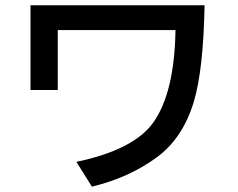

<svg xmlns="http://www.w3.org/2000/svg" viewBox="-20 -635 890 719"><path d="M94.2 -615.2H746.1Q741.7 -373.5 705.6 -253.4Q664.6 -117.7 567.9 -46.4Q463.9 30.3 324.2 64L266.1 -28.8Q481 -74.2 553.7 -175.8Q633.3 -287.1 637.2 -522.5H196.3V-297.9H94.2Z"/></svg>

Font: FORM UDPGothic
Style: Bold
Weight: 700
Foundry: Pronama LLC
Version: Version 1.051